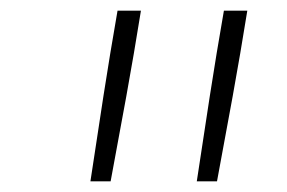

<svg xmlns="http://www.w3.org/2000/svg" viewBox="-20 -792 540 361"><path d="M350 -451Q362 -531 374.5 -611.5Q387 -692 401 -772H445Q432 -691 417.5 -611Q403 -531 388 -451ZM150 -451Q162 -531 174.5 -611.5Q187 -692 201 -772H245Q232 -691 217.5 -611Q203 -531 188 -451Z"/></svg>

Font: iosevka_custom_sans_ss08 XLt
Style: Italic
Weight: 200
Italic angle: -10°
Designer: Belleve Invis
Foundry: Belleve Invis
Version: Version 10.3.0; ttfautohint (v1.8.3)